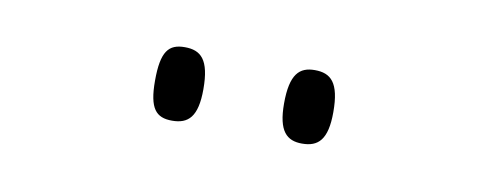

<svg xmlns="http://www.w3.org/2000/svg" viewBox="-27 -802 536 211"><g transform="rotate(10 241.5 -697.0)"><path d="M313 -656C331 -656 341 -665 341 -696C341 -729 331 -738 313 -738C296 -738 286 -729 286 -696C286 -665 296 -656 313 -656ZM168 -656C186 -656 196 -665 196 -696C196 -729 186 -738 168 -738C150 -738 142 -729 142 -696C142 -665 150 -656 168 -656Z"/></g></svg>

Font: Noto Serif Devanagari Condensed ExtraLight
Style: Regular
Weight: 200
Width: 3
Designer: Universal Thirst, Indian Type Foundry and the Monotype Design Team
Foundry: Monotype Imaging Inc.
Version: Version 2.004